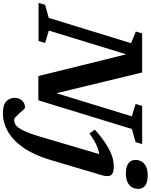

<svg xmlns="http://www.w3.org/2000/svg" viewBox="95 -895 1016 1294"><g transform="rotate(90 603.0 -248.0)"><path d="M598.5 -61.5 565 -57.5 740 -628.5 656.5 -654 669.5 -698H927L914 -654L825.5 -629L632 1.5H468.5L313 -628.5L335.5 -634.5L162 -69L245.5 -44L232.5 0H-24.5L-12 -44L76.5 -68.5L247 -623L168.5 -655.5L181 -698H444.5ZM1034 -652Q1034 -676.5 1045.2 -695.2Q1056.5 -714 1079.8 -724.8Q1103 -735.5 1139.5 -735.5Q1184 -735.5 1206.5 -718.5Q1229 -701.5 1229 -671.5Q1229 -647.5 1217.8 -628.8Q1206.5 -610 1183.5 -599.2Q1160.5 -588.5 1123.5 -588.5Q1079 -588.5 1056.5 -605.5Q1034 -622.5 1034 -652ZM1033 -76.5Q1000 32.5 950.8 103Q901.5 173.5 841.8 207Q782 240.5 719 240.5Q663 240.5 639.2 217.5Q615.5 194.5 615.5 160.5Q615.5 131.5 633.5 111.5Q651.5 91.5 681.5 91.5Q685.5 91.5 696 102.5Q706.5 113.5 720.5 130Q735 146 745.5 155.5Q756 165 762.5 165Q777 165 790.5 158.5Q804 152 817 134.5Q830 117 844 84.8Q858 52.5 873.5 1L1007 -450.5L1036 -411Q1009 -412.5 982 -406.8Q955 -401 924.5 -385.8Q894 -370.5 855.5 -343L829.5 -379Q884 -427 927.8 -455Q971.5 -483 1008 -495Q1044.5 -507 1076 -507Q1110 -507 1125.8 -497.8Q1141.5 -488.5 1142.8 -468.5Q1144 -448.5 1133.5 -415Z"/></g></svg>

Font: Newsreader 9pt SemiBold
Style: Italic
Weight: 600
Italic angle: -17°
Designer: Hugues Gentile
Foundry: Production Type
Version: Version 1.003